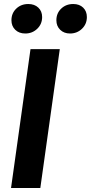

<svg xmlns="http://www.w3.org/2000/svg" viewBox="-20 -937 453 957"><path d="M181 0H35L132 -692H278ZM37 -836Q37 -871 61 -894Q85 -917 121 -917Q152 -917 171 -899Q190 -881 190 -852Q190 -817 165.5 -793.5Q141 -770 106 -770Q75 -770 56 -788.5Q37 -807 37 -836ZM261 -836Q261 -871 285 -894Q309 -917 345 -917Q376 -917 394.5 -899Q413 -881 413 -852Q413 -817 388.5 -793.5Q364 -770 329 -770Q299 -770 280 -788.5Q261 -807 261 -836Z"/></svg>

Font: Fira Sans SemiBold
Style: Italic
Weight: 600
Italic angle: -8°
Designer: bBox Type GmbH & Carrois Corporate GbR & Edenspiekermann AG
Foundry: bBox Type GmbH & Carrois Corporate GbR & Edenspiekermann AG
Version: Version 4.301